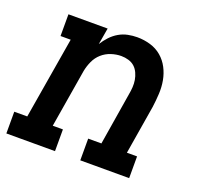

<svg xmlns="http://www.w3.org/2000/svg" viewBox="-106 -651 806 764"><g transform="rotate(20 296.5 -269.0)"><path d="M-7 0V-92H48L106 -438H63V-530H229L217 -460Q228 -478 242.5 -493.5Q257 -509 275 -519.5Q293 -530 313 -534Q333 -538 352 -538Q381 -538 408 -530Q435 -522 455.5 -504.5Q476 -487 488.5 -463Q501 -439 506 -412Q511 -385 509.5 -356Q508 -327 504 -298L470 -92H513V0H306V-92H362L398 -313Q401 -329 402 -344.5Q403 -360 400.5 -375Q398 -390 391.5 -404Q385 -418 374.5 -427.5Q364 -437 349 -441.5Q334 -446 318 -446Q297 -446 275.5 -439Q254 -432 237 -417Q220 -402 210.5 -381Q201 -360 197 -339L156 -92H199V0Z"/></g></svg>

Font: Iosevka Slab SmBdExObl
Style: Regular
Weight: 600
Width: 7
Italic angle: -9°
Monospace: yes
Designer: Belleve Invis
Foundry: Belleve Invis
Version: Version 11.1.0; ttfautohint (v1.8.3)